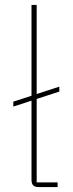

<svg xmlns="http://www.w3.org/2000/svg" viewBox="-20 -760 297 780"><path d="M214 -19H129V-358L221 -388V-408L129 -378V-740H108V-371L34 -347V-327L108 -351V-29C108 -9 117 0 137 0H214Z"/></svg>

Font: IBM Plex Thai Looped Thin
Style: Regular
Weight: 100
Designer: Mike Abbink, Paul van der Laan, Pieter van Rosmalen, Ben Mitchell, Mark Frömberg
Foundry: Bold Monday
Version: Version 1.0